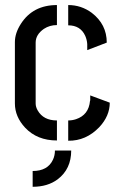

<svg xmlns="http://www.w3.org/2000/svg" viewBox="-20 -548 473 749"><path d="M107.4 180.7V119.1Q166 119.1 186.5 75.2Q194.3 58.6 194.3 39.1H257.8Q257.8 111.3 205.1 151.4Q166 180.7 107.4 180.7ZM38.1 -144.5Q38.1 -92.8 78.1 -49.8Q125 0 202.1 0V-78.1Q149.4 -78.1 127 -117.2Q119.1 -130.9 119.1 -144.5V-381.8Q119.1 -413.1 151.4 -435.5Q173.8 -450.2 202.1 -450.2V-528.3Q108.4 -528.3 61.5 -455.1Q38.1 -418.9 38.1 -383.8ZM246.1 -449.2Q293.9 -449.2 312.5 -408.2Q319.3 -392.6 320.3 -376V-352.5L396.5 -381.8Q396.5 -453.1 337.9 -498Q296.9 -528.3 246.1 -528.3ZM246.1 1Q315.4 2 367.2 -51.8Q408.2 -95.7 408.2 -147.5L332 -175.8Q332 -174.8 332 -173.8Q332 -172.9 332 -169.9Q332 -167 332 -165Q332 -163.1 332 -160.6Q332 -158.2 332 -156.2L331.1 -154.3Q326.2 -99.6 276.4 -83Q261.7 -78.1 246.1 -78.1Z"/></svg>

Font: Post No Bills Colombo
Style: SemiBold
Weight: 700
Designer: Kosala Senevirathne, Siva Puranthara, Lasantha Premarathna, Tharique Azeez
Foundry: Mooniak
Version: Version 1.220 ; ttfautohint (v1.5)